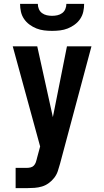

<svg xmlns="http://www.w3.org/2000/svg" viewBox="-20 -760 540 995"><path d="M61 215V110H119Q129 110 139 107.5Q149 105 155.5 98Q162 91 165.5 81.5Q169 72 171 63V62Q171 62 171 62Q171 62 171 62Q171 62 171 62Q171 62 171 62L188 -1L46 -520H173L254 -153L327 -520H454L291 89Q286 108 279.5 127Q273 146 261 161.5Q249 177 232.5 189Q216 201 197.5 206.5Q179 212 159 213.5Q139 215 119 215ZM250 -600Q229 -600 208.5 -602.5Q188 -605 169 -612.5Q150 -620 133 -632.5Q116 -645 104.5 -662Q93 -679 88.5 -699Q84 -719 84 -740H176Q176 -726 181.5 -713Q187 -700 198 -692Q209 -684 222.5 -681Q236 -678 250 -678Q264 -678 277.5 -681Q291 -684 302 -692Q313 -700 318.5 -713Q324 -726 324 -740H416Q416 -719 411.5 -699Q407 -679 395.5 -662Q384 -645 367 -632.5Q350 -620 331 -612.5Q312 -605 291.5 -602.5Q271 -600 250 -600Z"/></svg>

Font: Iosevka SS04 Extrabold
Style: Regular
Weight: 800
Monospace: yes
Designer: Belleve Invis
Foundry: Belleve Invis
Version: Version 19.0.0; ttfautohint (v1.8.4)